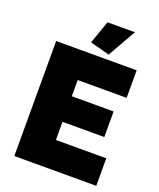

<svg xmlns="http://www.w3.org/2000/svg" viewBox="-164 -1014 925 1114"><g transform="rotate(20 298.5 -457.0)"><path d="M256 -170H567V0H61V-710H558V-540H256V-440H514V-282H256ZM473 -914 374 -740 254 -772 304 -914Z"/></g></svg>

Font: Raleway
Style: Heavy
Weight: 900
Designer: Matt McInerney, Pablo Impallari, Rodrigo Fuenzalida
Foundry: Matt McInerney, Pablo Impallari, Rodrigo Fuenzalida
Version: Version 2.001